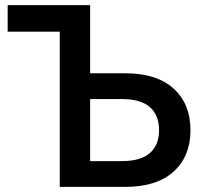

<svg xmlns="http://www.w3.org/2000/svg" viewBox="-20 -732 791 752"><path d="M470 -445Q594 -445 660 -385Q726 -325 726 -222Q726 -120 660 -60Q594 0 470 0H214V-608H10V-712H333V-445ZM333 -101H457Q531 -101 567 -132.5Q603 -164 603 -222Q603 -281 567 -312.5Q531 -344 457 -344H333Z"/></svg>

Font: CST
Style: Medium
Weight: 500
Version: Version 1.00